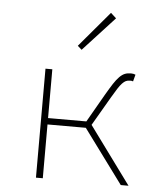

<svg xmlns="http://www.w3.org/2000/svg" viewBox="-53 -792 706 839"><g transform="rotate(5 300.0 -373.0)"><path d="M136 0V-478H166V-264H334L404 -386Q422 -417 435 -437Q448 -457 460 -469Q472 -481 483.5 -485.5Q495 -490 510 -490Q522 -490 530 -486L522 -456Q517 -458 515 -458Q513 -458 508 -458Q498 -458 490.5 -454.5Q483 -451 474.5 -442Q466 -433 456 -417.5Q446 -402 432 -378L358 -251L542 0H508L334 -236H166V0ZM286 -574 268 -590 400 -746 424 -724Z"/></g></svg>

Font: Source Code Pro ExtraLight
Style: Regular
Weight: 200
Monospace: yes
Designer: Paul D. Hunt, Teo Tuominen
Foundry: Adobe Systems Incorporated
Version: Version 2.030;PS 1.000;hotconv 16.6.51;makeotf.lib2.5.65220